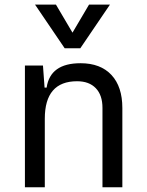

<svg xmlns="http://www.w3.org/2000/svg" viewBox="-20 -796 626 816"><path d="M415.5 0V-337.4Q415.5 -391.6 387.2 -421.1Q358.9 -450.7 307.6 -450.7Q170.4 -450.7 170.4 -291.5V0H85.9V-517.6H162.6L169.4 -423.8H178.2Q193.4 -527.3 322.3 -527.3Q407.2 -527.3 453.6 -477.5Q500 -427.7 500 -336.9V0ZM254.9 -590.8 128.9 -776.4H217.8L288.1 -657.2L358.4 -776.4H447.3L321.3 -590.8Z"/></svg>

Font: Cascadia Code NF SemiLight
Style: Regular
Weight: 350
Monospace: yes
Designer: Aaron Bell
Foundry: Saja Typeworks
Version: Version 2404.023; ttfautohint (v1.8.4)